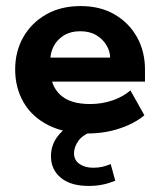

<svg xmlns="http://www.w3.org/2000/svg" viewBox="-20 -430 528 633"><path d="M270 10Q193 10 139 -17.5Q85 -45 57.5 -93Q30 -141 30 -201Q30 -260 56.5 -307Q83 -354 131.5 -382Q180 -410 246 -410Q311 -410 358.5 -382Q406 -354 432 -307Q458 -260 458 -201V-161H95V-240H343Q343 -261 331 -281Q319 -301 297.5 -314Q276 -327 244 -327Q213 -327 191 -313.5Q169 -300 157.5 -278.5Q146 -257 146 -232V-201Q146 -148 178.5 -117.5Q211 -87 277 -87Q316 -87 351 -99Q386 -111 410 -132L456 -50Q424 -23 374.5 -6.5Q325 10 270 10ZM272 183Q213 183 180.5 156Q148 129 148 85Q148 43 177 11Q206 -21 257 -37L294 0Q255 12 239.5 33Q224 54 224 75Q224 98 242 110.5Q260 123 287 123Q304 123 317 120Q330 117 345 111L360 166Q337 175 316.5 179Q296 183 272 183Z"/></svg>

Font: Rokkitt
Style: Bold
Weight: 700
Designer: Vernon Adams
Foundry: Vernon Adams
Version: Version 3.103